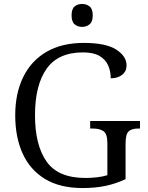

<svg xmlns="http://www.w3.org/2000/svg" viewBox="-20 -941 746 971"><path d="M398 10Q283 10 207.5 -36Q132 -82 94.5 -164.5Q57 -247 57 -358Q57 -468 97 -550.5Q137 -633 214.5 -678.5Q292 -724 404 -724Q515 -724 567.5 -690.5Q620 -657 620 -610Q620 -580 597.5 -562.5Q575 -545 540 -545Q540 -581 526.5 -611Q513 -641 482.5 -658.5Q452 -676 400 -676Q274 -676 215.5 -593Q157 -510 157 -358Q157 -207 215.5 -124Q274 -41 412 -41Q442 -41 471.5 -44.5Q501 -48 523 -55V-217Q523 -264 503.5 -277.5Q484 -291 449 -291H436V-329H688V-291H679Q647 -291 631 -277Q615 -263 615 -214V-35Q566 -12 514 -1Q462 10 398 10ZM395 -805Q373 -805 357.5 -818Q342 -831 342 -863Q342 -896 357.5 -908.5Q373 -921 395 -921Q417 -921 433 -908.5Q449 -896 449 -863Q449 -831 433 -818Q417 -805 395 -805Z"/></svg>

Font: Noto Serif Hentaigana
Style: Regular
Weight: 400
Designer: Kazuhiro Yamada
Foundry: nipponia
Version: Version 1.000; ttfautohint (v1.8.4.7-5d5b)